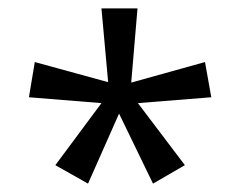

<svg xmlns="http://www.w3.org/2000/svg" viewBox="-20 -886 553 458"><path d="M308 -866 293 -689 469 -738 484 -654 309 -640 421 -492 345 -448 264 -615 190 -448 112 -492 222 -640 49 -654 63 -738 238 -690 222 -866Z"/></svg>

Font: Noto Sans Telugu UI ExtraCondensed
Style: Regular
Weight: 400
Width: 2
Designer: Jelle Bosma - Monotype Design Team
Foundry: Monotype Imaging Inc.
Version: Version 2.005